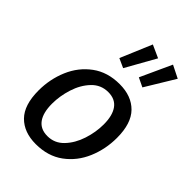

<svg xmlns="http://www.w3.org/2000/svg" viewBox="-239 -922 1037 1037"><g transform="rotate(45 279.0 -404.0)"><path d="M520 -324Q520 -238 487.5 -161.5Q455 -85 390.5 -37.5Q326 10 233 10Q143 10 91 -42.5Q39 -95 39 -206Q39 -292 71.5 -368.5Q104 -445 168.5 -492.5Q233 -540 325 -540Q416 -540 468 -487Q520 -434 520 -324ZM141 -207Q141 -138 167.5 -101.5Q194 -65 247 -65Q302 -65 340.5 -105.5Q379 -146 398.5 -206Q418 -266 418 -325Q418 -393 391.5 -429.5Q365 -466 312 -466Q256 -466 217.5 -425.5Q179 -385 160 -325Q141 -265 141 -207ZM373 -785 277 -614 224 -638 300 -818ZM526 -782 424 -614 372 -639 454 -818Z"/></g></svg>

Font: Bitter Pro Medium
Style: Italic
Weight: 500
Italic angle: -9°
Designer: Sol Matas, and Bitter project Authors
Foundry: Sol Matas
Version: Version 1.010